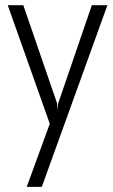

<svg xmlns="http://www.w3.org/2000/svg" viewBox="-20 -520 434 740"><path d="M141.1 200.2H83L171.9 -43L9.8 -500H69.8L200.2 -121.1L202.1 -95.2L204.1 -121.1L334 -500H394Z"/></svg>

Font: Abel
Style: Regular
Weight: 400
Designer: Matthew Desmond
Foundry: Matthew Desmond
Version: Version 1.002